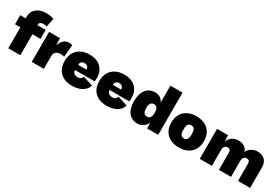

<svg xmlns="http://www.w3.org/2000/svg" viewBox="72 -1740 4040 2774"><g transform="rotate(30 2091.5 -352.5)"><path d="M436 -500V-350H302V0H101V-350H12V-500H101V-515Q101 -609 161 -662Q221 -715 330 -715Q375 -715 404.5 -708.5Q434 -702 453 -693L424 -549Q414 -553 399 -556Q384 -559 370 -559Q336 -559 317 -545Q298 -531 298 -501V-500Z M493 0V-500H675L680 -382Q697 -439 733.5 -474.5Q770 -510 830 -510Q848 -510 860 -506.5Q872 -503 879 -499L861 -297Q851 -301 835.5 -304Q820 -307 800 -307Q755 -307 725 -284.5Q695 -262 695 -218V0Z M1172 10Q1043 10 970.5 -58Q898 -126 898 -249Q898 -332 932 -390.5Q966 -449 1026.5 -479.5Q1087 -510 1167 -510Q1250 -510 1307.5 -479.5Q1365 -449 1395 -395.5Q1425 -342 1425 -272Q1425 -233 1421 -210H1091Q1095 -172 1118.5 -155Q1142 -138 1178 -138Q1212 -138 1228.5 -153.5Q1245 -169 1253 -190L1417 -139Q1404 -89 1367 -56Q1330 -23 1278.5 -6.5Q1227 10 1172 10ZM1094 -298H1233Q1232 -332 1214 -349Q1196 -366 1166 -366Q1135 -366 1115.5 -349.5Q1096 -333 1094 -298Z M1750 10Q1621 10 1548.5 -58Q1476 -126 1476 -249Q1476 -332 1510 -390.5Q1544 -449 1604.5 -479.5Q1665 -510 1745 -510Q1828 -510 1885.5 -479.5Q1943 -449 1973 -395.5Q2003 -342 2003 -272Q2003 -233 1999 -210H1669Q1673 -172 1696.5 -155Q1720 -138 1756 -138Q1790 -138 1806.5 -153.5Q1823 -169 1831 -190L1995 -139Q1982 -89 1945 -56Q1908 -23 1856.5 -6.5Q1805 10 1750 10ZM1672 -298H1811Q1810 -332 1792 -349Q1774 -366 1744 -366Q1713 -366 1693.5 -349.5Q1674 -333 1672 -298Z M2257 10Q2162 10 2109 -58.5Q2056 -127 2056 -247Q2056 -371 2110 -440.5Q2164 -510 2259 -510Q2313 -510 2347 -486.5Q2381 -463 2400 -423V-704H2602V0H2420L2414 -94Q2393 -47 2352.5 -18.5Q2312 10 2257 10ZM2330 -147Q2362 -147 2381 -172Q2400 -197 2400 -251Q2400 -354 2331 -354Q2297 -354 2278 -331.5Q2259 -309 2259 -251Q2259 -192 2277.5 -169.5Q2296 -147 2330 -147Z M2949 -510Q3030 -510 3091.5 -479.5Q3153 -449 3187 -390.5Q3221 -332 3221 -250Q3221 -168 3187 -109.5Q3153 -51 3091.5 -20.5Q3030 10 2949 10Q2868 10 2806.5 -20.5Q2745 -51 2711 -109.5Q2677 -168 2677 -250Q2677 -332 2711 -390.5Q2745 -449 2806.5 -479.5Q2868 -510 2949 -510ZM2949 -360Q2916 -360 2898 -337Q2880 -314 2880 -250Q2880 -186 2898 -163Q2916 -140 2949 -140Q2982 -140 3000 -163Q3018 -186 3018 -250Q3018 -314 3000 -337Q2982 -360 2949 -360Z M3296 0V-500H3478L3482 -397Q3531 -510 3654 -510Q3710 -510 3749.5 -484Q3789 -458 3806 -411Q3830 -459 3873 -484.5Q3916 -510 3973 -510Q4047 -510 4091.5 -466Q4136 -422 4136 -340V0H3934V-284Q3934 -319 3921 -332.5Q3908 -346 3884 -346Q3853 -346 3835 -326Q3817 -306 3817 -263V0H3615V-284Q3615 -319 3602 -332.5Q3589 -346 3565 -346Q3536 -346 3517 -326Q3498 -306 3498 -262V0Z"/></g></svg>

Font: Prodigy Sans ExtraBold
Style: Regular
Weight: 800
Designer: Wei Huang
Foundry: Wei Huang
Version: Version 1.003; ttfautohint (v1.8.3)